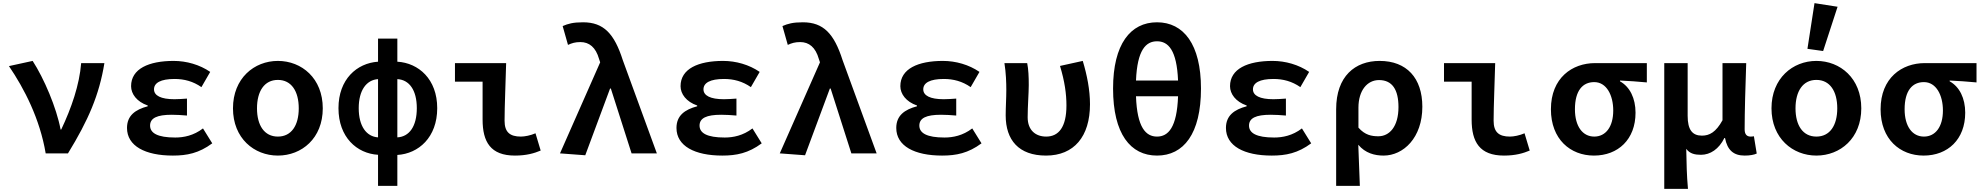

<svg xmlns="http://www.w3.org/2000/svg" viewBox="-20 -977 12640 1223"><path d="M37 -556C135 -412 234 -220 271 0H413C543 -212 612 -372 645 -575H497C486 -436 435 -289 370 -152H366C340 -291 260 -478 188 -589Z M789 -162C789 -47 905 14 1081 14C1171 14 1247 -1 1332 -64L1273 -159C1213 -113 1150 -101 1096 -101C984 -101 936 -129 936 -177C936 -225 980 -246 1074 -246C1104 -246 1137 -244 1171 -241V-349C1143 -347 1116 -345 1091 -345C1005 -345 961 -368 961 -408C961 -449 1003 -474 1092 -474C1153 -474 1210 -459 1263 -422L1319 -519C1252 -565 1168 -589 1086 -589C928 -589 815 -539 815 -428C815 -379 851 -329 921 -305V-300C842 -279 789 -241 789 -162Z M1464 -287C1464 -96 1599 14 1750 14C1902 14 2036 -96 2036 -287C2036 -478 1902 -589 1750 -589C1599 -589 1464 -478 1464 -287ZM1883 -287C1883 -178 1836 -107 1750 -107C1664 -107 1617 -178 1617 -287C1617 -396 1664 -468 1750 -468C1836 -468 1883 -396 1883 -287Z M2765 -288C2765 -473 2646 -576 2511 -584V-731H2388V-584C2253 -575 2136 -472 2136 -288C2136 -103 2253 1 2388 9V207H2511V10C2646 2 2765 -102 2765 -288ZM2511 -102V-473C2587 -469 2635 -403 2635 -288C2635 -172 2587 -106 2511 -102ZM2265 -288C2265 -402 2314 -468 2388 -473V-102C2314 -107 2265 -173 2265 -288Z M3054 -215C3054 -73 3105 14 3260 14C3334 14 3384 -1 3424 -18L3391 -128C3359 -114 3322 -107 3298 -107C3228 -107 3194 -135 3194 -208C3194 -302 3201 -453 3204 -575H2878V-457H3054Z M3547 0 3708 12 3866 -413H3871L4003 0H4164L3947 -594C3893 -763 3825 -835 3694 -835C3630 -835 3599 -826 3564 -811L3598 -691C3622 -702 3643 -709 3677 -709C3733 -709 3775 -676 3796 -601L3803 -580Z M4289 -162C4289 -47 4405 14 4581 14C4671 14 4747 -1 4832 -64L4773 -159C4713 -113 4650 -101 4596 -101C4484 -101 4436 -129 4436 -177C4436 -225 4480 -246 4574 -246C4604 -246 4637 -244 4671 -241V-349C4643 -347 4616 -345 4591 -345C4505 -345 4461 -368 4461 -408C4461 -449 4503 -474 4592 -474C4653 -474 4710 -459 4763 -422L4819 -519C4752 -565 4668 -589 4586 -589C4428 -589 4315 -539 4315 -428C4315 -379 4351 -329 4421 -305V-300C4342 -279 4289 -241 4289 -162Z M4947 0 5108 12 5266 -413H5271L5403 0H5564L5347 -594C5293 -763 5225 -835 5094 -835C5030 -835 4999 -826 4964 -811L4998 -691C5022 -702 5043 -709 5077 -709C5133 -709 5175 -676 5196 -601L5203 -580Z M5689 -162C5689 -47 5805 14 5981 14C6071 14 6147 -1 6232 -64L6173 -159C6113 -113 6050 -101 5996 -101C5884 -101 5836 -129 5836 -177C5836 -225 5880 -246 5974 -246C6004 -246 6037 -244 6071 -241V-349C6043 -347 6016 -345 5991 -345C5905 -345 5861 -368 5861 -408C5861 -449 5903 -474 5992 -474C6053 -474 6110 -459 6163 -422L6219 -519C6152 -565 6068 -589 5986 -589C5828 -589 5715 -539 5715 -428C5715 -379 5751 -329 5821 -305V-300C5742 -279 5689 -241 5689 -162Z M6386 -242C6386 -85 6469 14 6643 14C6821 14 6923 -107 6923 -313C6923 -405 6904 -499 6877 -589L6732 -557C6762 -458 6773 -379 6773 -305C6773 -168 6724 -107 6644 -107C6578 -107 6526 -146 6526 -230C6526 -299 6533 -386 6533 -435C6533 -488 6531 -535 6523 -575H6378C6388 -513 6390 -450 6390 -403C6390 -350 6386 -295 6386 -242Z M7350 -835C7181 -835 7070 -696 7070 -413C7070 -124 7181 14 7350 14C7519 14 7630 -124 7630 -413C7630 -695 7519 -835 7350 -835ZM7350 -714C7421 -714 7476 -659 7484 -464H7216C7224 -659 7279 -714 7350 -714ZM7350 -107C7279 -107 7223 -164 7216 -364H7484C7477 -164 7421 -107 7350 -107Z M7789 -162C7789 -47 7905 14 8081 14C8171 14 8247 -1 8332 -64L8273 -159C8213 -113 8150 -101 8096 -101C7984 -101 7936 -129 7936 -177C7936 -225 7980 -246 8074 -246C8104 -246 8137 -244 8171 -241V-349C8143 -347 8116 -345 8091 -345C8005 -345 7961 -368 7961 -408C7961 -449 8003 -474 8092 -474C8153 -474 8210 -459 8263 -422L8319 -519C8252 -565 8168 -589 8086 -589C7928 -589 7815 -539 7815 -428C7815 -379 7851 -329 7921 -305V-300C7842 -279 7789 -241 7789 -162Z M8491 -281V207H8642C8638 117 8635 38 8632 -55C8677 -1 8737 14 8793 14C8919 14 9040 -99 9040 -297C9040 -480 8940 -589 8768 -589C8612 -589 8491 -492 8491 -281ZM8888 -295C8888 -170 8830 -109 8760 -109C8718 -109 8675 -116 8633 -164V-291C8633 -402 8690 -467 8764 -467C8849 -467 8888 -405 8888 -295Z M9354 -215C9354 -73 9405 14 9560 14C9634 14 9684 -1 9724 -18L9691 -128C9659 -114 9622 -107 9598 -107C9528 -107 9494 -135 9494 -208C9494 -302 9501 -453 9504 -575H9178V-457H9354Z M9859 -281C9859 -90 9983 14 10133 14C10287 14 10398 -89 10398 -259C10398 -351 10362 -424 10299 -459V-464C10361 -461 10406 -458 10470 -452V-575H10140C9995 -575 9859 -481 9859 -281ZM10256 -273C10256 -169 10208 -107 10135 -107C10061 -107 10012 -172 10012 -281C10012 -401 10062 -454 10135 -454C10213 -454 10256 -371 10256 -273Z M10581 -575V226H10732C10724 137 10723 70 10721 -29C10744 3 10778 9 10815 9C10874 9 10929 -27 10964 -98H10968C10983 -20 11023 14 11093 14C11127 14 11153 9 11170 1L11152 -109C11142 -107 11137 -107 11131 -107C11109 -107 11093 -119 11093 -153C11093 -262 11098 -435 11103 -575H10952V-211C10910 -135 10869 -113 10821 -113C10760 -113 10730 -150 10730 -239V-575Z M11493 -666 11593 -652 11685 -934 11538 -957ZM11264 -287C11264 -96 11399 14 11550 14C11702 14 11836 -96 11836 -287C11836 -478 11702 -589 11550 -589C11399 -589 11264 -478 11264 -287ZM11683 -287C11683 -178 11636 -107 11550 -107C11464 -107 11417 -178 11417 -287C11417 -396 11464 -468 11550 -468C11636 -468 11683 -396 11683 -287Z M11959 -281C11959 -90 12083 14 12233 14C12387 14 12498 -89 12498 -259C12498 -351 12462 -424 12399 -459V-464C12461 -461 12506 -458 12570 -452V-575H12240C12095 -575 11959 -481 11959 -281ZM12356 -273C12356 -169 12308 -107 12235 -107C12161 -107 12112 -172 12112 -281C12112 -401 12162 -454 12235 -454C12313 -454 12356 -371 12356 -273Z"/></svg>

Font: Kawkab Mono
Style: Bold
Weight: 700
Monospace: yes
Designer: Abdullah Arif
Foundry: Abdullah Arif
Version: Version 1.000;PS 000.500;hotconv 1.0.88;makeotf.lib2.5.64775